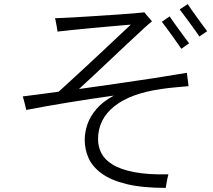

<svg xmlns="http://www.w3.org/2000/svg" viewBox="-20 -866 1040 936"><path d="M788 50Q672 50 595.5 31Q519 12 474.5 -21Q430 -54 411.5 -96Q393 -138 393 -184Q393 -221 406 -259.5Q419 -298 450 -334.5Q481 -371 535 -400Q420 -384 307.5 -365.5Q195 -347 108 -330Q107 -336 103.5 -349.5Q100 -363 96.5 -377Q93 -391 91 -396Q129 -401 173.5 -406.5Q218 -412 266 -419Q290 -441 325 -473Q360 -505 400.5 -542.5Q441 -580 481.5 -618Q522 -656 557.5 -689.5Q593 -723 618 -746Q584 -743 536 -739Q488 -735 436.5 -730Q385 -725 338.5 -720.5Q292 -716 260 -712Q260 -718 257.5 -731.5Q255 -745 252.5 -758.5Q250 -772 248 -777Q283 -778 333.5 -781Q384 -784 439.5 -787.5Q495 -791 546 -794.5Q597 -798 634 -801Q671 -804 684 -806Q686 -803 694 -793.5Q702 -784 710 -775Q718 -766 721 -762Q709 -753 679.5 -726Q650 -699 610 -661.5Q570 -624 526 -582.5Q482 -541 440 -501.5Q398 -462 365 -432Q457 -445 551.5 -458.5Q646 -472 733.5 -485.5Q821 -499 891 -511Q891 -508 893 -493.5Q895 -479 897 -464.5Q899 -450 899 -446Q868 -443 833.5 -440Q799 -437 766 -432Q617 -411 537.5 -348Q458 -285 458 -187Q458 -151 474 -119.5Q490 -88 528.5 -64Q567 -40 633.5 -27Q700 -14 801 -16Q799 -10 796 4Q793 18 791 31.5Q789 45 788 50ZM952 -688Q946 -697 933 -715.5Q920 -734 904.5 -755Q889 -776 876 -793.5Q863 -811 856 -820L895 -846Q901 -836 914 -818Q927 -800 942 -779Q957 -758 970 -740.5Q983 -723 990 -714ZM864 -628Q858 -637 845 -655.5Q832 -674 817 -695Q802 -716 788.5 -734Q775 -752 769 -760L807 -786Q813 -777 826 -758.5Q839 -740 854 -719.5Q869 -699 882 -681.5Q895 -664 902 -655Z"/></svg>

Font: Zen Kaku Gothic Antique
Style: Regular
Weight: 400
Designer: Yoshimichi Ohira
Foundry: Positype
Version: Version 1.001